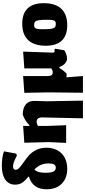

<svg xmlns="http://www.w3.org/2000/svg" viewBox="571 -1320 934 2116"><g transform="rotate(-90 1038.0 -262.0)"><path d="M303 -472Q353 -438 386 -408Q419 -378 443.5 -330Q468 -282 468 -217Q468 -148 439.5 -96Q411 -44 358.5 -16Q306 12 236 12Q132 12 71 -49Q10 -110 10 -216Q10 -292 44 -340Q78 -388 148 -410L150 -415Q107 -449 84 -482Q61 -515 61 -562Q61 -632 115.5 -670.5Q170 -709 271 -709Q314 -709 358 -702.5Q402 -696 428 -685L403 -550L381 -543Q335 -567 309.5 -576Q284 -585 264 -585Q225 -585 225 -557Q225 -536 243.5 -518.5Q262 -501 303 -472ZM295 -191Q295 -243 277.5 -281Q260 -319 228 -350Q209 -332 200.5 -303Q192 -274 192 -227Q192 -168 205 -141Q218 -114 247 -114Q272 -114 283.5 -132.5Q295 -151 295 -191Z M792 185 802 -264Q802 -325 755 -325Q732 -325 708 -311V-210L716 0H521L530 -190L523 -461L708 -474V-404H715Q767 -456 832 -478Q907 -478 946.5 -444Q986 -410 984 -346L980 -210L987 185Z M1559 -120 1542 -20Q1494 11 1442 10Q1384 -2 1358 -74H1346Q1320 -28 1283 6Q1262 6 1244 3L1258 185H1074L1078 -190L1073 -461L1258 -474V-210L1257 -202L1258 -203Q1258 -173 1268 -160.5Q1278 -148 1299 -148Q1312 -148 1321.5 -151.5Q1331 -155 1342 -163V-461L1527 -474L1516 -148Q1516 -137 1519.5 -132Q1523 -127 1530 -127Q1537 -127 1547 -130Z M2061 -247Q2061 -119 1999.5 -53.5Q1938 12 1818 12Q1706 12 1649 -47.5Q1592 -107 1592 -223Q1592 -352 1653.5 -418Q1715 -484 1835 -484Q1947 -484 2004 -424Q2061 -364 2061 -247ZM1774 -257Q1774 -196 1778.5 -166.5Q1783 -137 1795 -125.5Q1807 -114 1832 -114Q1852 -114 1861.5 -121.5Q1871 -129 1874.5 -149.5Q1878 -170 1878 -211Q1878 -271 1873.5 -300.5Q1869 -330 1857 -341.5Q1845 -353 1821 -353Q1801 -353 1791 -345.5Q1781 -338 1777.5 -318Q1774 -298 1774 -257Z"/></g></svg>

Font: Luna Sans Black
Style: Regular
Weight: 900
Designer: Juan Pablo del Peral
Foundry: Huerta Tipografica
Version: Version 2.001; ttfautohint (v1.5)